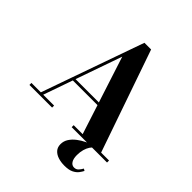

<svg xmlns="http://www.w3.org/2000/svg" viewBox="-260 -930 1321 1321"><g transform="rotate(45 400.0 -270.0)"><path d="M204 -233V-252.5H511.5V-233ZM442.5 -764.5 701 -19.5H778V0H434V-19.5H521.5L337 -589L137.5 -19.5H243.5V0H23V-19.5H114.5L377.5 -764.5ZM585 223Q552 223 524 214Q496 205 479 186Q462 167 462 137Q462 107 478 82.2Q494 57.5 520 37.5Q546 17.5 576.2 3.2Q606.5 -11 635 -19.5L640.5 -7Q630.5 -1 619.8 15.2Q609 31.5 602 55.8Q595 80 595 110Q595 146 607.8 165.5Q620.5 185 641.5 185Q661 185 673 172.5Q685 160 695 142L709.5 150.5Q702.5 164.5 689.8 181.5Q677 198.5 652.5 210.8Q628 223 585 223Z"/></g></svg>

Font: Bodoni Moda
Style: Bold
Weight: 700
Designer: Owen Earl
Foundry: indestructible type
Version: Version 2.005